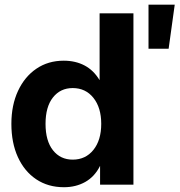

<svg xmlns="http://www.w3.org/2000/svg" viewBox="-20 -784 762 815"><path d="M251.5 10.7Q184.1 10.7 133.8 -22.9Q83.5 -56.6 55.9 -117.2Q28.3 -177.7 28.3 -258.3Q28.3 -337.4 56.4 -397.9Q84.5 -458.5 134.5 -492.4Q184.6 -526.4 250.5 -526.4Q300.3 -526.4 338.9 -506.1Q377.4 -485.8 402.3 -444.3H402.8V-727.5H546.4V0H404.8V-79.1H404.3Q381.8 -34.2 342 -11.7Q302.2 10.7 251.5 10.7ZM288.6 -106.4Q343.3 -106.4 376.5 -147.7Q409.7 -189 409.7 -258.3Q409.7 -327.1 376.5 -368.7Q343.3 -410.2 288.6 -410.2Q236.3 -410.2 204.8 -370.4Q173.3 -330.6 173.3 -258.3Q173.3 -186 204.8 -146.2Q236.3 -106.4 288.6 -106.4ZM610.4 -577.1V-764.2H721.7L695.8 -577.1Z"/></svg>

Font: Inter Display
Style: Bold
Weight: 700
Designer: Rasmus Andersson
Foundry: rsms
Version: Version 4.001;git-9221beed3